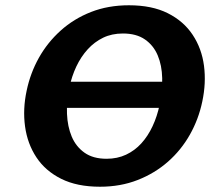

<svg xmlns="http://www.w3.org/2000/svg" viewBox="-20 -693 818 728"><path d="M359 15Q272 15 212 -15Q152 -45 118 -96.5Q84 -148 75 -213.5Q66 -279 81 -349Q95 -416 127.5 -474Q160 -532 210 -577Q260 -622 325 -647.5Q390 -673 469 -673Q556 -673 616 -643Q676 -613 710.5 -561Q745 -509 753.5 -443.5Q762 -378 747 -308Q733 -241 700 -182.5Q667 -124 617 -80Q567 -36 502 -10.5Q437 15 359 15ZM384 -91Q425 -91 458 -106.5Q491 -122 516 -149.5Q541 -177 558.5 -214.5Q576 -252 585 -295Q596 -348 595 -396.5Q594 -445 578 -483Q562 -521 529.5 -543.5Q497 -566 446 -566Q404 -566 371 -550Q338 -534 312.5 -506Q287 -478 269.5 -441Q252 -404 243 -361Q232 -310 234 -261.5Q236 -213 252 -175Q268 -137 300.5 -114Q333 -91 384 -91ZM125 -284 150 -383H717L692 -284Z"/></svg>

Font: Ysabeau ExtraBold
Style: Italic
Weight: 800
Italic angle: -12°
Designer: Christian Thalmann (Catharsis Fonts)
Version: Version 2.002